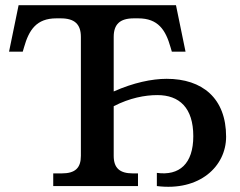

<svg xmlns="http://www.w3.org/2000/svg" viewBox="-20 -720 930 743"><path d="M420 -117V-309C482 -341 541 -352 589 -352C674 -352 728 -303 728 -193C728 -86 674 -39 587 -51V0C752 21 855 -76 855 -191C855 -340 763 -415 625 -415C568 -415 496 -400 420 -366V-577C420 -626 444 -649 498 -649H515C592 -649 621 -604 640 -537L645 -520H698L661 -700H52L15 -520H68L73 -537C92 -604 121 -649 198 -649H215C269 -649 293 -626 293 -577V-117C293 -70 271 -49 219 -49H186V0H514V-49H494C443 -49 420 -70 420 -117Z"/></svg>

Font: LT Superior Serif Semibold
Style: Regular
Weight: 600
Designer: Daniel Lyons
Foundry: LyonsType
Version: Version 2.120;FEAKit 1.0